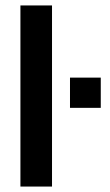

<svg xmlns="http://www.w3.org/2000/svg" viewBox="-20 -685 405 705"><path d="M171 -665V0H55V-665ZM350 -289H237V-400H350Z"/></svg>

Font: Blinker SemiBold
Style: Regular
Weight: 600
Designer: Juergen Huber
Foundry: supertype
Version: Version 1.015;PS 1.15;hotconv 1.0.88;makeotf.lib2.5.647800